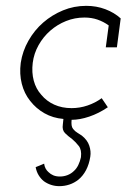

<svg xmlns="http://www.w3.org/2000/svg" viewBox="-20 -403 433 657"><path d="M328 -67 349 -36Q318 -15 285.5 -4Q253 7 225 7Q224 18 225 25.5Q226 33 230 38Q236 46 244.5 51Q253 56 260 61Q279 76 285.5 95.5Q292 115 289 133Q285 159 274.5 179Q264 199 248 212Q234 223 217.5 228.5Q201 234 183 234Q168 234 154.5 229.5Q141 225 130 217Q120 209 112.5 197Q105 185 102 169L131 157Q132 166 136 173.5Q140 181 146 186Q153 193 162.5 197Q172 201 185 201Q199 201 211.5 196Q224 191 233 182Q242 174 248 161.5Q254 149 257 135Q260 110 249.5 96.5Q239 83 227 73Q213 63 202.5 52.5Q192 42 195 23L197 4Q161 1 132 -15.5Q103 -32 83 -58Q63 -83 54.5 -116.5Q46 -150 51 -188Q57 -228 77.5 -264Q98 -300 128 -326Q158 -352 195.5 -367.5Q233 -383 275 -383Q310 -383 340.5 -371.5Q371 -360 393 -340L380 -241H342L352 -316Q334 -329 313.5 -336Q293 -343 269 -343Q236 -343 206 -331Q176 -319 152 -298Q128 -277 112 -248.5Q96 -220 92 -188Q88 -155 95.5 -127Q103 -99 121 -79Q139 -57 165.5 -45Q192 -33 225 -33Q253 -33 279.5 -42Q306 -51 328 -67Z"/></svg>

Font: Josefin Slab
Style: Italic
Weight: 400
Italic angle: -12°
Designer: Santiago Orozco
Foundry: Typemade
Version: Version 2.000